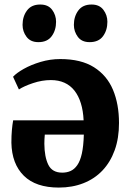

<svg xmlns="http://www.w3.org/2000/svg" viewBox="-20 -834 588 868"><path d="M246 14Q142 14 87.8 -39.5Q33.5 -93 31.5 -188.5Q31.5 -222 33.8 -246.5Q36 -271 39.5 -290H358Q356 -333.5 345.5 -367.2Q335 -401 316.5 -424.5Q298 -448 271.2 -460Q244.5 -472 210 -472Q170 -472 129 -458.2Q88 -444.5 65.5 -429.5L39 -487Q54.5 -504 87.2 -522.5Q120 -541 163.2 -554Q206.5 -567 252.5 -567Q346.5 -567 405 -530Q463.5 -493 490.8 -428Q518 -363 518 -278Q518 -209 498.5 -155Q479 -101 443.2 -63.2Q407.5 -25.5 357.2 -5.8Q307 14 246 14ZM261.5 -53.5Q282 -53.5 299 -61Q316 -68.5 329.2 -87.2Q342.5 -106 350 -139.5Q357.5 -173 359 -225.5H182.5Q181.5 -215 181 -204.2Q180.5 -193.5 180.5 -184Q181 -124.5 198.5 -89Q216 -53.5 261.5 -53.5ZM153 -643.5Q118 -643.5 100 -667.5Q82 -691.5 82 -721.5Q82 -759.5 102 -786.5Q122 -813.5 161.5 -813.5H162.5Q198 -813.5 215.8 -789.5Q233.5 -765.5 233.5 -735.5Q233.5 -697.5 213.8 -670.5Q194 -643.5 154 -643.5ZM384.5 -643.5Q349.5 -643.5 331.8 -667.5Q314 -691.5 314 -721.5Q314 -759.5 334 -786.5Q354 -813.5 393.5 -813.5H394.5Q429.5 -813.5 447.5 -789.5Q465.5 -765.5 465.5 -735.5Q465.5 -697.5 445.8 -670.5Q426 -643.5 385.5 -643.5Z"/></svg>

Font: Merriweather ExtraBold
Style: Regular
Weight: 800
Version: Version 2.100